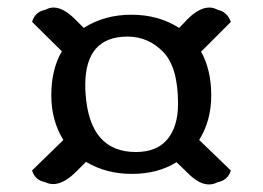

<svg xmlns="http://www.w3.org/2000/svg" viewBox="-20 -626 697 509"><path d="M340 -223Q396 -223 424 -257Q452 -291 452 -351Q452 -448 412.5 -488.5Q373 -529 318 -529Q206 -529 206 -400Q206 -389 207 -376Q218 -223 340 -223ZM513 -489Q540 -441 540 -373.5Q540 -306 508 -255L592 -174Q584 -148 557 -143Q546 -137 534 -137Q508 -137 478 -167L448 -196Q398 -165 329.5 -165Q261 -165 208 -197L178 -167Q147 -138 121 -138Q110 -138 100 -143Q73 -148 65 -174L148 -255Q116 -306 116 -374Q116 -442 144 -490L65 -568Q73 -595 100 -600Q111 -606 122 -606Q148 -606 179 -575L202 -552Q257 -587 328.5 -587Q400 -587 455 -552L477 -575Q508 -606 535 -606Q546 -606 557 -600Q582 -595 592 -568Z"/></svg>

Font: Laila Medium
Style: Regular
Weight: 500
Designer: Hitesh Malaviya
Foundry: Indian Type Foundry
Version: Version 1.302;PS 1.0;hotconv 1.0.78;makeotf.lib2.5.61930; tt